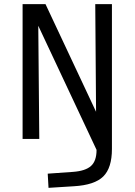

<svg xmlns="http://www.w3.org/2000/svg" viewBox="-20 -675 654 933"><path d="M170.9 0H89.8V-654.8H201.2L446.8 -131.8L442.9 -654.8H523.9V48.8Q523.9 141.1 481.7 182.6Q439.5 224.1 339.8 230L215.8 237.8L211.9 168.9L335 160.2Q395 155.8 422.1 131.6Q449.2 107.4 449.2 53.2L166 -549.8Z"/></svg>

Font: IntelOne Mono
Style: Regular
Weight: 400
Designer: Fred Shallcrass
Foundry: Frere-Jones Type LLC
Version: Version 1.200;hotconv 1.1.0;makeotfexe 2.6.0;FJTRelease1.2